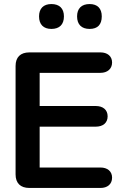

<svg xmlns="http://www.w3.org/2000/svg" viewBox="-20 -929 617 949"><path d="M125 0H477C510 0 534 -18 534 -51C534 -83 510 -101 477 -101H176V-303H454C488 -303 512 -321 512 -354C512 -387 488 -405 454 -405H176V-569H477C510 -569 534 -588 534 -620C534 -652 510 -670 477 -670H125C81 -670 57 -646 57 -603V-67C57 -24 81 0 125 0ZM423 -786C463 -786 483 -808 483 -848C483 -887 462 -909 423 -909C383 -909 361 -887 361 -848C361 -808 383 -786 423 -786ZM234 -786C274 -786 296 -808 296 -848C296 -887 274 -909 234 -909C195 -909 173 -887 173 -848C173 -808 195 -786 234 -786Z"/></svg>

Font: SN Pro SemiBold
Style: Regular
Weight: 600
Designer: Tobias Whetton
Foundry: Supernotes
Version: Version 1.003;Glyphs 3.3 (3324)